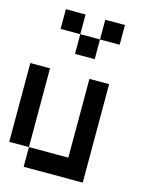

<svg xmlns="http://www.w3.org/2000/svg" viewBox="-143 -1088 912 1177"><g transform="rotate(15 312.5 -500.0)"><path d="M0 -125V-625H125V-125ZM125 -125H375V-625H500V0H125ZM125 -875V-1000H250V-875ZM250 -875H375V-750H250ZM375 -875V-1000H500V-875Z"/></g></svg>

Font: Galmuri7 Regular
Style: Regular
Weight: 400
Designer: Lee Minseo (quiple)
Version: Version 2.399;hotconv 1.1.1;makeotfexe 2.6.0 DEVELOPMENT